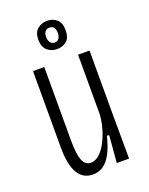

<svg xmlns="http://www.w3.org/2000/svg" viewBox="-139 -796 684 881"><g transform="rotate(-20 203.0 -355.5)"><path d="M160 12Q112 12 87.5 -29.5Q63 -71 63 -156V-528H118V-171Q118 -103 130 -72.5Q142 -42 170 -42Q191 -42 210.5 -59Q230 -76 245.5 -105Q261 -134 271 -168.5Q281 -203 283 -238V-528H339V-199L340 0H280L291 -133H280Q268 -83 251 -51Q234 -19 211.5 -3.5Q189 12 160 12ZM202 -585Q174 -585 154.5 -602.5Q135 -620 135 -655Q135 -690 155 -706.5Q175 -723 202 -723Q230 -723 249 -706Q268 -689 268 -654Q268 -617 249 -601Q230 -585 202 -585ZM202 -617Q216 -617 223 -627.5Q230 -638 230 -654Q230 -670 223 -680Q216 -690 202 -690Q188 -690 180.5 -680.5Q173 -671 173 -655Q173 -638 180.5 -627.5Q188 -617 202 -617Z"/></g></svg>

Font: Bricolage Grotesque 24pt Condensed ExtraLight
Style: Regular
Weight: 250
Width: 3
Designer: Mathieu Triay
Foundry: Atelier Triay
Version: Version 1.001;gftools[0.9.33.dev8+g029e19f]